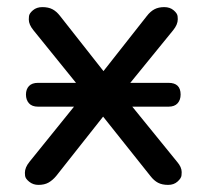

<svg xmlns="http://www.w3.org/2000/svg" viewBox="-20 -514 580 540"><path d="M88 6Q73 6 62 -3Q51 -12 50.5 -20Q50 -28 50 -28Q50 -43 63 -59L218 -251L74 -429Q61 -445 61 -459Q61 -460 61.5 -468Q62 -476 72.5 -485Q83 -494 99 -494Q116 -494 127.5 -488Q139 -482 149 -469L271 -314L393 -469Q403 -482 414.5 -488Q426 -494 442 -494Q458 -494 468.5 -485Q479 -476 479.5 -468Q480 -460 480 -460Q480 -445 467 -429L322 -251L478 -59Q491 -44 491 -30Q491 -29 490.5 -21Q490 -13 479.5 -3.5Q469 6 453 6Q436 6 424.5 0Q413 -6 403 -19L270 -186L138 -19Q128 -7 116.5 -0.5Q105 6 88 6ZM87 -214Q70 -214 61.5 -223.5Q53 -233 53 -248Q53 -263 61.5 -272Q70 -281 87 -281H454Q488 -281 488 -248Q488 -233 479.5 -223.5Q471 -214 454 -214Z"/></svg>

Font: Nunito Medium
Style: Regular
Weight: 500
Designer: Vernon Adams
Foundry: Vernon Adams
Version: Version 3.602